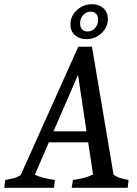

<svg xmlns="http://www.w3.org/2000/svg" viewBox="-51 -888 649 908"><path d="M47 -60 319 -667H384L486 -62Q501 -51 517.5 -46Q534 -41 557 -37L553 0H288L294 -37Q352 -44 389 -63L366 -215H180L114 -62Q146 -45 209 -37L204 0H-31L-26 -37Q-1 -41 15.5 -45.5Q32 -50 47 -60ZM358 -267 318 -534 202 -267ZM282 -773Q282 -811 312 -839.5Q342 -868 384 -868Q417 -868 438 -849Q459 -830 459 -798Q459 -760 429.5 -731.5Q400 -703 357 -703Q324 -703 303 -722Q282 -741 282 -773ZM413 -795Q413 -813 403.5 -823Q394 -833 378 -833Q358 -833 343 -817.5Q328 -802 328 -777Q328 -759 337.5 -749Q347 -739 363 -739Q383 -739 398 -754.5Q413 -770 413 -795Z"/></svg>

Font: Caladea
Style: Italic
Weight: 400
Italic angle: -9°
Designer: Carolina Giovagnoli and Andres Torresi
Foundry: Carolina Giovagnoli & Andres Torresi
Version: Version 1.001